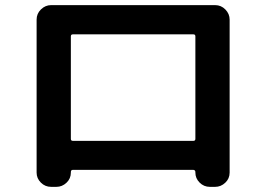

<svg xmlns="http://www.w3.org/2000/svg" viewBox="-20 -727 1040 750"><path d="M256.8 -585V-184.6Q256.8 -176.8 264.6 -176.8H735.4Q743.2 -176.8 743.2 -184.6V-585Q743.2 -592.8 735.4 -592.8H264.6Q256.8 -592.8 256.8 -585ZM179.7 2.9Q156.2 2.9 139.6 -13.7Q123 -30.3 123 -52.7V-650.4Q123 -673.8 140.1 -690.4Q157.2 -707 179.7 -707H820.3Q843.8 -707 860.4 -689.9Q877 -672.9 877 -650.4V-52.7Q877 -29.3 859.9 -13.2Q842.8 2.9 820.3 2.9H799.8Q776.4 2.9 759.8 -13.7Q743.2 -30.3 743.2 -52.7V-54.7Q743.2 -62.5 735.4 -63.5H264.6Q256.8 -63.5 256.8 -54.7V-52.7Q256.8 -29.3 239.7 -13.2Q222.7 2.9 200.2 2.9Z"/></svg>

Font: Rounded Mgen+ 2m bold
Style: Bold
Weight: 700
Designer: [Source Han Sans]
Ryoko NISHIZUKA  (kana & ideographs); Paul D. Hunt (Latin, Greek & Cyrillic); Wenlong ZHANG  (bopomofo
Version: Version 1.059.20150602